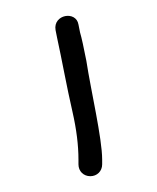

<svg xmlns="http://www.w3.org/2000/svg" viewBox="-20 -642 199 243"><path d="M79.3 -434V-440C79.3 -458.2 76.8 -478.3 71.8 -500.2C64.6 -531.3 58 -568.2 52.3 -594L50.3 -604C47 -623.8 76.3 -628.8 79.3 -611L81.3 -601C83.3 -594.3 85.9 -582.3 89.3 -565C95.1 -527 109.3 -467 109.3 -440V-434C109.3 -425.2 102.7 -419 94.3 -419C85.8 -419 79.3 -425.2 79.3 -434Z"/></svg>

Font: MewTooHand
Style: Reversed
Weight: 400
Designer: Mew Too, Robert Jablonski
Version: Version 0.77